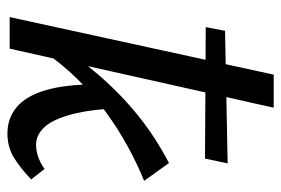

<svg xmlns="http://www.w3.org/2000/svg" viewBox="-140 -611 757 517"><g transform="rotate(90 238.5 -352.5)"><path d="M26 0 181 -711H270L111 0ZM339 6Q299 6 269 -18.5Q239 -43 223 -96.5Q207 -150 207 -238L271 -305Q274 -218 288 -166.5Q302 -115 323 -93Q344 -71 370 -71Q381 -71 393 -74Q405 -77 416 -82.5Q427 -88 435 -94L463 -58Q433 -29 404.5 -11.5Q376 6 339 6ZM116 -88 84 -108Q130 -179 180.5 -238Q231 -297 289.5 -344.5Q348 -392 419 -429L467 -362Q422 -344 374.5 -318Q327 -292 281 -258.5Q235 -225 193 -182.5Q151 -140 116 -88ZM407 -526 53 -528 63 -580 420 -587Z"/></g></svg>

Font: Ysabeau Office SemiBold
Style: Italic
Weight: 600
Italic angle: -12°
Designer: Christian Thalmann (Catharsis Fonts)
Version: Version 2.001;gftools[0.9.30]; featfreeze: tnum,lnum,ss02